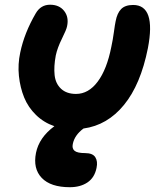

<svg xmlns="http://www.w3.org/2000/svg" viewBox="-20 -532 676 805"><path d="M272.9 252.9Q192.4 252.9 155 213.9Q117.7 174.8 130.9 108.9Q144 44.4 208 -2.9Q163.6 -18.1 130.9 -50Q98.1 -82 81.3 -123.3Q64.5 -164.6 59.3 -213.6Q54.2 -262.7 64.9 -312Q82 -394 129.9 -476.1Q150.9 -512.2 189.9 -512.2Q228.5 -512.2 249 -486.1Q269.5 -460 261.2 -421.9Q258.8 -408.2 239.7 -369.9Q220.7 -331.5 213.9 -299.8Q205.1 -252.9 209 -217Q212.9 -181.2 236.1 -159.7Q259.3 -138.2 298.8 -138.2Q351.1 -138.2 389.6 -189.7Q428.2 -241.2 446.8 -335.9Q453.1 -364.7 457.5 -397.2Q461.9 -429.7 464.8 -442.9Q471.2 -477.1 488 -494.1Q504.9 -511.2 538.1 -511.2Q634.8 -511.2 600.1 -330.1Q569.8 -177.7 500 -92.3Q430.2 -6.8 330.1 6.8Q292.5 34.7 285.2 71.8Q281.2 90.8 292.7 100.3Q304.2 109.9 336.9 109.9Q368.7 109.9 379.6 127.2Q390.6 144.5 384.8 171.9Q376.5 212.9 346.7 232.9Q316.9 252.9 272.9 252.9Z"/></svg>

Font: Shantell Sans Normal
Style: Bold Italic
Weight: 700
Italic angle: -11.31°
Designer: Stephen Nixon, Anya Danilova, Shantell Martin
Foundry: Arrow Type
Version: Version 1.006;[559af2be0]